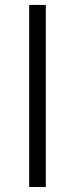

<svg xmlns="http://www.w3.org/2000/svg" viewBox="-20 -747 300 767"><path d="M163 -727.3H96.6V0H163Z"/></svg>

Font: TID UI Light
Style: Regular
Weight: 300
Designer: The TID Project Authors
Foundry: Bakken & Bæck
Version: Version 1.001;hotconv 1.0.109;makeotfexe 2.5.65596